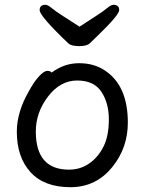

<svg xmlns="http://www.w3.org/2000/svg" viewBox="-20 -755 602 799"><path d="M267 -49Q314 -49 351 -74.5Q388 -100 410.5 -144.5Q433 -189 433 -258Q433 -326 402 -373Q371 -420 301 -420Q231 -420 180 -353.5Q129 -287 129 -208Q129 -49 267 -49ZM273 24Q164 24 107 -38.5Q50 -101 50 -207Q50 -289 101 -377Q121 -414 142 -437Q163 -460 177 -460Q190 -460 195 -453Q247 -492 309 -492Q371 -492 416 -462Q512 -399 512 -245Q512 -141 449 -62Q381 24 273 24ZM311 -563Q279 -563 266 -573Q145 -688 145 -713Q145 -735 169 -735Q179 -735 195 -721.5Q211 -708 245 -686.5Q279 -665 311 -644Q343 -665 376.5 -686.5Q410 -708 426 -721.5Q442 -735 452 -735Q476 -735 476 -713Q476 -693 388 -608Q368 -589 355 -576Q342 -563 311 -563Z"/></svg>

Font: LXGW WenKai Medium
Style: Regular
Weight: 500
Designer: LXGW / Fontworks Inc.
Foundry: LXGW / Fontworks Inc.
Version: Version 1.501; October 10, 2024